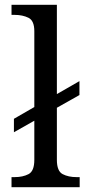

<svg xmlns="http://www.w3.org/2000/svg" viewBox="-20 -780 364 800"><path d="M28 0V-42H41Q75 -42 99 -54.5Q123 -67 123 -114V-277L38 -229V-285L123 -334V-650Q123 -694 98.5 -706Q74 -718 41 -718H28V-760H217V-388L311 -442V-384L217 -331V-114Q217 -67 241 -54.5Q265 -42 299 -42H312V0Z"/></svg>

Font: Noto Serif Dogra
Style: Regular
Weight: 400
Designer: Ek Type
Foundry: Ek Type
Version: Version 1.005